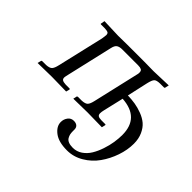

<svg xmlns="http://www.w3.org/2000/svg" viewBox="-148 -641 1084 1084"><g transform="rotate(45 393.5 -99.0)"><path d="M188 -353Q191.9 -379.4 191.9 -382.8Q191.9 -395.5 185.1 -399.7Q178.2 -403.8 159.2 -404.8H128.9Q123 -404.8 125 -410.2L128.9 -432.1L241.2 -428.2L315.9 -429.2H450.2L524.9 -428.2L642.1 -432.1L637.2 -411.1Q637.2 -404.8 629.9 -404.8H600.1Q572.8 -404.3 563.5 -395Q554.2 -385.7 546.9 -354L519 -229Q550.8 -228 578.1 -223.6Q605.5 -219.2 635.7 -207.8Q666 -196.3 687 -178.5Q708 -160.6 721.9 -130.1Q735.8 -99.6 735.8 -60.1Q735.8 -10.3 718 41.5Q700.2 93.3 669.7 136.2Q639.2 179.2 593 206.5Q546.9 233.9 495.1 233.9Q427.7 233.9 392.3 206.8Q356.9 179.7 356.9 145Q356.9 122.6 369.9 105.2Q382.8 87.9 404.8 87.9Q422.4 87.9 432.1 96.4Q441.9 105 441.9 121.1V133.8Q441.9 147.5 444.1 157.5Q446.3 167.5 452.6 178.2Q459 189 472.9 194.6Q486.8 200.2 507.8 200.2Q538.6 200.2 564 182.9Q589.4 165.5 605.7 138.4Q622.1 111.3 633.5 77.1Q645 43 649.9 11.2Q654.8 -20.5 654.8 -48.8Q654.8 -185.5 511.2 -194.8L482.9 -74.2Q479 -58.1 479 -46.9Q479 -34.7 486.3 -29.5Q493.7 -24.4 512.2 -23.9H542Q548.3 -23.9 546.9 -19L542 2L425.8 0L314 2L318.8 -20Q320.3 -23.9 326.2 -23.9H356Q382.8 -25.4 392.3 -35.6Q401.9 -45.9 408.2 -74.2L472.2 -351.1Q474.1 -356.9 474.1 -366.2Q474.1 -380.9 465.1 -385.5Q456.1 -390.1 439.9 -390.1H312Q292.5 -390.1 280 -382.6Q267.6 -375 262.2 -351.1L198.2 -74.2Q192.9 -51.8 192.9 -46.9Q192.9 -34.7 200.7 -29.8Q208.5 -24.9 227.1 -23.9H256.8Q259.8 -23.9 261.2 -22.5Q262.7 -21 262.2 -19L256.8 2L141.1 0L28.8 2L34.2 -20Q35.6 -23.9 41 -23.9H70.8Q97.2 -25.4 106.9 -35.6Q116.7 -45.9 123 -74.2Z"/></g></svg>

Font: Common Serif SemiBold
Style: Italic
Weight: 600
Italic angle: -12°
Designer: Philipp H. Poll, Khaled Hosny
Foundry: Stefan Peev, Context Ltd.
Version: Version 1.026